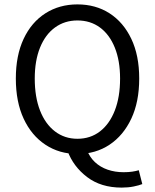

<svg xmlns="http://www.w3.org/2000/svg" viewBox="-20 -688 704 873"><path d="M332 12Q250 12 186.5 -30Q123 -72 87.5 -148.5Q52 -225 52 -331Q52 -436 87.5 -511.5Q123 -587 186.5 -627.5Q250 -668 332 -668Q415 -668 478 -627.5Q541 -587 577 -511.5Q613 -436 613 -331Q613 -225 577 -148.5Q541 -72 478 -30Q415 12 332 12ZM332 -57Q391 -57 434.5 -90.5Q478 -124 502 -185.5Q526 -247 526 -331Q526 -412 502 -471.5Q478 -531 434.5 -563Q391 -595 332 -595Q274 -595 230 -563Q186 -531 162 -471.5Q138 -412 138 -331Q138 -247 162 -185.5Q186 -124 230 -90.5Q274 -57 332 -57ZM533 165Q439 165 376 117Q313 69 287 -2L374 -9Q387 26 411.5 49Q436 72 469.5 83.5Q503 95 542 95Q564 95 581 92.5Q598 90 611 86L627 149Q612 155 587.5 160Q563 165 533 165Z"/></svg>

Font: Source Sans 3 ExtraLight
Style: Regular
Weight: 400
Version: Version 3.052;hotconv 1.1.0;makeotfexe 2.6.0